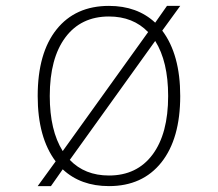

<svg xmlns="http://www.w3.org/2000/svg" viewBox="-20 -620 740 652"><path d="M350 12Q254 12 193 -45L153 12H108L169 -72Q108 -153 108 -294Q108 -440 172 -520Q236 -600 350 -600Q446 -600 507 -543L547 -600H592L531 -516Q592 -435 592 -294Q592 -149 528 -68.5Q464 12 350 12ZM149 -294Q149 -177 193 -107L483 -511Q432 -564 350 -564Q255 -564 202 -493Q149 -422 149 -294ZM350 -24Q445 -24 498 -95Q551 -166 551 -294Q551 -411 507 -481L217 -77Q268 -24 350 -24Z"/></svg>

Font: Martian Mono Thin
Style: Regular
Weight: 100
Monospace: yes
Designer: Roman Shamin
Foundry: Evil Martians
Version: Version 1.000; ttfautohint (v1.8.4.7-5d5b)